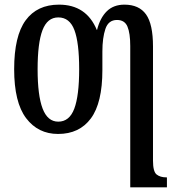

<svg xmlns="http://www.w3.org/2000/svg" viewBox="-20 -567 760 827"><path d="M541 -369Q541 -424 529 -452.5Q517 -481 484 -481Q447 -481 434 -442.5Q421 -404 421 -345V-265Q421 -124 371.5 -57Q322 10 230 10Q144 10 92.5 -58Q41 -126 41 -269Q41 -412 90.5 -479.5Q140 -547 234 -547Q352 -547 397 -438H398Q411 -490 440 -518.5Q469 -547 516 -547Q579 -547 609 -505Q639 -463 639 -367V125Q639 172 654.5 184.5Q670 197 697 197H699V240H541ZM231 -43Q279 -43 300 -99Q321 -155 321 -269Q321 -383 300.5 -437.5Q280 -492 231 -492Q184 -492 163 -437Q142 -382 142 -269Q142 -156 163.5 -99.5Q185 -43 231 -43Z"/></svg>

Font: Noto Serif ExtraCondensed Medium
Style: Regular
Weight: 500
Width: 2
Designer: Monotype Design Team
Foundry: Monotype Imaging Inc.
Version: Version 2.015